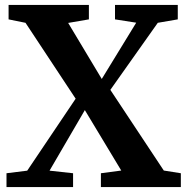

<svg xmlns="http://www.w3.org/2000/svg" viewBox="-20 -763 764 783"><path d="M91 -67 288.5 -360.5 84 -670 15 -684V-743H342.5V-684L258 -669.5L395 -441L535.5 -670.5L449 -684V-743H705V-684L623.5 -670L430 -396.5L648 -67.5L717.5 -56.5V0H391.5V-56.5L474.5 -67.5L326 -314L182 -67L278 -56.5V0H6.5V-56.5Z"/></svg>

Font: Merriweather 28pt
Style: Bold
Weight: 700
Version: Version 2.100